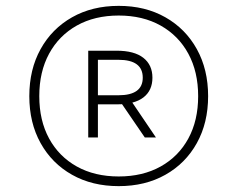

<svg xmlns="http://www.w3.org/2000/svg" viewBox="-20 -769 810 655"><path d="M385 -134Q294.5 -134 225.8 -172.8Q157 -211.5 118.5 -280.8Q80 -350 80 -441Q80 -532 118.5 -601.5Q157 -671 225.8 -710Q294.5 -749 385 -749Q475.5 -749 544.2 -710Q613 -671 651.5 -601.5Q690 -532 690 -441Q690 -350 651.5 -280.8Q613 -211.5 544.2 -172.8Q475.5 -134 385 -134ZM474 -300 394 -417 424 -430 512 -300ZM385 -167Q467 -167 528 -201Q589 -235 622.5 -296.5Q656 -358 656 -441Q656 -524 622.5 -585.8Q589 -647.5 528 -681.8Q467 -716 385 -716Q303 -716 242 -681.8Q181 -647.5 147.5 -585.8Q114 -524 114 -441Q114 -358 147.5 -296.5Q181 -235 242 -201Q303 -167 385 -167ZM281 -300V-596H378Q438 -596 469 -571.8Q500 -547.5 500 -504Q500 -460.5 469.5 -436.8Q439 -413 378 -413H314V-300ZM314 -444H384Q467 -444 467 -504Q467 -565 384 -565H314Z"/></svg>

Font: Encode Sans Condensed Thin Thin
Style: Regular
Weight: 250
Version: Version 3.002